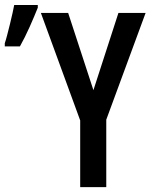

<svg xmlns="http://www.w3.org/2000/svg" viewBox="-24 -767 617 787"><path d="M358.9 -397.5 461.4 -713.9H572.8L411.6 -276.4V0H304.7V-273.4L143.6 -713.9H255.4ZM-4.4 -576.7V-589.8Q-0.5 -600.6 5.1 -622.1Q10.7 -643.6 16.8 -668.2Q22.9 -692.9 27.6 -714.4Q32.2 -735.8 34.2 -746.6H130.9V-735.4Q116.2 -698.7 97.2 -656Q78.1 -613.3 57.6 -576.7Z"/></svg>

Font: Open Sans Condensed SemiBold
Style: Regular
Weight: 600
Width: 3
Designer: Monotype Design Team
Foundry: Monotype Imaging Inc.
Version: Version 3.000; ttfautohint (v1.8.4)